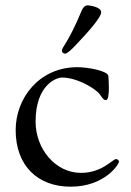

<svg xmlns="http://www.w3.org/2000/svg" viewBox="-20 -682 492 723"><path d="M213 -491C213 -485 219 -480 225 -480C233 -480 249 -495 264 -511C305 -554 361 -615 361 -636C361 -657 313 -662 309 -662C305 -662 295 -659 288 -643C236 -518 213 -505 213 -491ZM39 -192C39 -58 122 21 246 21C375 21 428 -64 428 -73C428 -78 423 -83 417 -83C404 -83 365 -31 285 -31C188 -31 114 -122 114 -224C114 -363 193 -390 213 -390C266 -390 323 -357 346 -337C363 -323 365 -305 379 -305C387 -305 390 -326 390 -349C390 -366 389 -384 388 -396C386 -415 312 -429 271 -429C129 -429 39 -314 39 -192Z"/></svg>

Font: OFL Sorts Mill Goudy
Style: Regular
Weight: 500
Version: Version 003.000